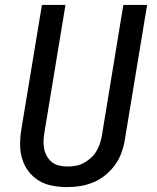

<svg xmlns="http://www.w3.org/2000/svg" viewBox="-20 -755 640 783"><path d="M255 8Q224 8 194 2.5Q164 -3 139 -18Q114 -33 96.5 -56Q79 -79 70.5 -107Q62 -135 62 -165.5Q62 -196 67 -227L151 -735H247L161 -214Q158 -196 157.5 -179Q157 -162 160.5 -146Q164 -130 172.5 -116Q181 -102 193.5 -92.5Q206 -83 222.5 -79.5Q239 -76 256 -76Q272 -76 289 -79Q306 -82 321 -90Q336 -98 349.5 -110Q363 -122 372 -136.5Q381 -151 386.5 -167Q392 -183 395 -199L483 -735H580L489 -185Q485 -159 475.5 -132.5Q466 -106 449.5 -83Q433 -60 410.5 -41.5Q388 -23 362 -12Q336 -1 309 3.5Q282 8 255 8Z"/></svg>

Font: Iosevka SS04 Medium Extended
Style: Italic
Weight: 500
Width: 7
Italic angle: -9°
Monospace: yes
Designer: Belleve Invis
Foundry: Belleve Invis
Version: Version 19.0.0; ttfautohint (v1.8.4)